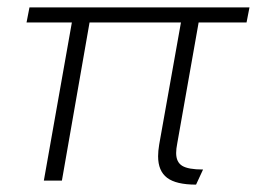

<svg xmlns="http://www.w3.org/2000/svg" viewBox="-20 -490 699 521"><path d="M461 -101Q458 -86 458 -75Q458 -50 474.5 -40Q491 -30 531 -30L512 11Q458 11 433.5 -7.5Q409 -26 409 -66Q409 -80 412 -98L471 -429H223L148 0H99L175 -429H52L60 -470H657L649 -429H519Z"/></svg>

Font: KoHo Light
Style: Italic
Weight: 300
Italic angle: -10°
Version: Version 1.000; ttfautohint (v1.6)